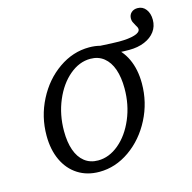

<svg xmlns="http://www.w3.org/2000/svg" viewBox="-105 -810 929 927"><g transform="rotate(-15 359.5 -347.0)"><path d="M78.2 -223.5Q78.2 -317.9 120.7 -400.7Q163.2 -483.5 234.2 -532.9Q305.1 -582.3 386.5 -582.3Q447 -582.3 492.7 -553.6Q538.4 -524.9 563.3 -471.9Q588.2 -418.9 588.2 -348.5Q588.2 -254.1 545.7 -171.2Q503.1 -88.3 432.2 -38.5Q361.2 11.3 280.6 11.3Q219.4 11.3 173.7 -17.8Q128 -46.9 103.1 -99.9Q78.2 -153 78.2 -223.5ZM501.1 -346.7Q501.1 -401.8 487.1 -442.4Q473 -483 445.3 -505.2Q417.6 -527.4 377.8 -527.4Q322.6 -527.4 273.6 -486.2Q224.6 -445 194.9 -374.7Q165.3 -304.4 165.3 -222.8Q165.3 -167.7 179.3 -127.5Q193.4 -87.2 221.1 -65.4Q248.8 -43.5 288.6 -43.5Q343.8 -43.5 392.8 -84.4Q441.8 -125.3 471.5 -195.2Q501.1 -265.1 501.1 -346.7ZM480.8 -525 438.8 -575.8Q506.6 -571.8 533.6 -571.8Q583 -571.8 611.7 -580.6Q640.4 -589.5 640.4 -605.6Q640.4 -610.5 637.6 -616.5Q634.8 -622.6 630.8 -628.2Q624.3 -639.5 621.1 -646.8Q617.9 -654 617.9 -663.7Q617.9 -682.3 630 -693.5Q642.1 -704.8 661.4 -704.8Q687.2 -704.8 702.9 -684.3Q718.7 -663.7 718.7 -631.5Q718.7 -598.4 700.3 -573.4Q681.9 -548.4 648.3 -534.3Q614.7 -520.2 571.5 -520.2Q544.1 -520.2 521.2 -521.7Q498.3 -523.3 480.8 -525Z"/></g></svg>

Font: Playfair Micro SmCond SmLight
Style: Italic
Weight: 360
Width: 4
Italic angle: -15.6°
Designer: Claus Eggers Sørensen
Foundry: Claus Eggers Sørensen
Version: Version 2.203;Glyphs 3.3 (3326)